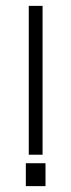

<svg xmlns="http://www.w3.org/2000/svg" viewBox="-20 -859 242 654"><path d="M78 -839H125V-332H78ZM68 -303H135V-225H68Z"/></svg>

Font: Mixer
Style: Regular
Weight: 400
Version: Version 1.0